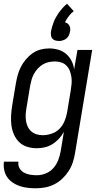

<svg xmlns="http://www.w3.org/2000/svg" viewBox="-29 -788 549 1031"><path d="M164 223Q141 223 119 220.5Q97 218 76.5 211Q56 204 38.5 192Q21 180 9.5 163Q-2 146 -6.5 124.5Q-11 103 -8 80H70Q67 99 75.5 114.5Q84 130 99 138.5Q114 147 132 150Q150 153 169 153Q193 153 217.5 143Q242 133 258.5 113.5Q275 94 284 70.5Q293 47 297 23L314 -80Q303 -60 287.5 -43Q272 -26 252.5 -14Q233 -2 211.5 3Q190 8 169 8Q142 8 117.5 0.5Q93 -7 75 -24Q57 -41 46.5 -64.5Q36 -88 32.5 -113.5Q29 -139 30.5 -166Q32 -193 36 -219L56 -339Q60 -362 66 -384.5Q72 -407 83 -428.5Q94 -450 110 -469Q126 -488 146 -502Q166 -516 189 -522Q212 -528 235 -528Q260 -528 284 -521Q308 -514 326 -498.5Q344 -483 355 -461.5Q366 -440 369 -415L387 -520H466L374 34Q370 59 362 83.5Q354 108 339.5 130.5Q325 153 305.5 171.5Q286 190 262 202Q238 214 213 218.5Q188 223 164 223ZM200 -62Q223 -62 247.5 -70Q272 -78 289.5 -95.5Q307 -113 317 -136.5Q327 -160 331 -183L351 -303Q354 -321 355.5 -339Q357 -357 354.5 -374Q352 -391 346 -407Q340 -423 328.5 -435Q317 -447 300.5 -452.5Q284 -458 266 -458Q250 -458 233 -454.5Q216 -451 201 -442Q186 -433 174 -420Q162 -407 153.5 -391.5Q145 -376 140.5 -360Q136 -344 133 -328L113 -208Q110 -191 109 -173.5Q108 -156 110.5 -139.5Q113 -123 120 -108Q127 -93 139 -82.5Q151 -72 167 -67Q183 -62 200 -62ZM288 -568Q282 -568 275.5 -569Q269 -570 263.5 -572.5Q258 -575 253.5 -579.5Q249 -584 247 -589.5Q245 -595 244.5 -602.5Q244 -610 244 -614L245 -619Q247 -632 251 -645Q255 -658 259.5 -670Q264 -682 271 -694.5Q278 -707 286 -718.5Q294 -730 304.5 -742Q315 -754 322 -760L331 -768L367 -728Q360 -723 354 -717Q348 -711 343 -704.5Q338 -698 332 -689.5Q326 -681 324 -676L320 -668Q325 -667 329 -665Q333 -663 336.5 -659.5Q340 -656 342.5 -652Q345 -648 346.5 -643Q348 -638 348 -632Q348 -626 348 -623L347 -619Q346 -613 344 -606.5Q342 -600 338.5 -594Q335 -588 329.5 -583Q324 -578 318 -575Q312 -572 304.5 -570Q297 -568 293 -568Z"/></svg>

Font: Iosevka Custom
Style: Italic
Weight: 400
Italic angle: -9°
Monospace: yes
Designer: Belleve Invis
Foundry: Belleve Invis
Version: Version 30.3.3; ttfautohint (v1.8.3)